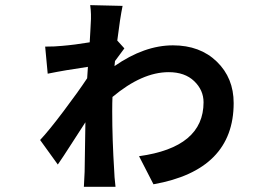

<svg xmlns="http://www.w3.org/2000/svg" viewBox="-20 -676 1040 741"><path d="M423.8 -440.4 421.9 -420.9Q537.1 -501 647.5 -501Q752 -501 816.9 -438Q881.8 -375 881.8 -278.3Q881.8 -19.5 572.3 35.2L516.6 -73.2Q765.6 -107.4 765.6 -281.2Q765.6 -328.1 729.5 -362.8Q693.4 -397.5 630.9 -397.5Q528.3 -397.5 414.1 -301.8Q413.1 -282.2 413.1 -246.1Q413.1 -137.7 420.9 -14.6Q420.9 1 425.8 44.9H303.7Q306.6 -4.9 306.6 -12.7Q307.6 -60.5 309.6 -204.1Q297.9 -186.5 258.8 -125.5Q219.7 -64.5 203.1 -41L134.8 -135.7Q168 -170.9 225.1 -246.6Q282.2 -322.3 316.4 -374L319.3 -418Q231.4 -405.3 164.1 -391.6L154.3 -496.1Q192.4 -496.1 219.7 -499Q267.6 -502.9 326.2 -512.7Q327.1 -529.3 328.6 -554.2Q330.1 -579.1 330.1 -584Q333 -622.1 328.1 -656.2L453.1 -653.3Q443.4 -606.4 432.6 -519.5L460 -489.3Q436.5 -458 423.8 -440.4Z"/></svg>

Font: GenEi Gothic M Regular
Style: Bold
Weight: 700
Designer: o_tamon (Modified); [Source Han Sans]
Ryoko NISHIZUKA  (kana & ideographs); Paul D. Hunt (Latin, Greek & Cyrillic); Wenl
Version: Version 1.1a;Original Version 1.004